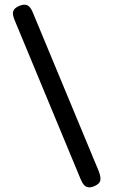

<svg xmlns="http://www.w3.org/2000/svg" viewBox="-20 -745 500 818"><path d="M382 48Q368 54 357 53Q346 52 338 43Q330 34 323 17L42 -660Q32 -684 36.5 -697.5Q41 -711 62 -720Q84 -729 97.5 -722Q111 -715 121 -689L401 -15Q411 12 407 25.5Q403 39 382 48Z"/></svg>

Font: Fredoka SemiCondensed
Style: Regular
Weight: 400
Width: 4
Designer: Ben Nathan
Foundry: Milena B. Brandão, Ben Nathan
Version: Version 2.001